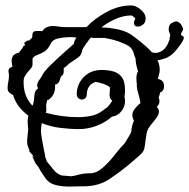

<svg xmlns="http://www.w3.org/2000/svg" viewBox="-20 -671 698 708"><path d="M281 16Q271 16 259.5 16.5Q248 17 235 17Q210 17 186 11.5Q162 6 148 -13Q129 -40 122 -55L117 -61Q110 -69 107 -77Q104 -85 99 -95Q101 -95 104.5 -93Q108 -91 106 -92L88 -113Q89 -118 84.5 -127.5Q80 -137 80 -145Q80 -157 81.5 -169Q83 -181 84 -194Q83 -202 82.5 -209.5Q82 -217 82 -225Q82 -237 85 -244Q66 -258 51 -276.5Q36 -295 28 -321Q20 -324 14 -330Q8 -336 8 -346Q8 -358 10.5 -369Q13 -380 13 -391Q13 -394 13 -397Q13 -400 12 -403Q12 -405 11.5 -406Q11 -407 11 -408Q11 -421 26 -425Q23 -437 23 -447Q23 -458 28.5 -465.5Q34 -473 50 -477L63 -494Q64 -497 68 -503H73L69 -513Q74 -516 77.5 -519Q81 -522 86 -522H89Q91 -526 94.5 -528.5Q98 -531 99 -534V-539Q99 -556 112.5 -556.5Q126 -557 136 -556Q141 -565 151.5 -570Q162 -575 172 -575Q188 -575 197 -573Q206 -571 225 -571H299Q329 -603 373.5 -627Q418 -651 464 -651Q480 -651 498.5 -636Q517 -621 517 -603Q517 -588 507.5 -580.5Q498 -573 489 -573Q474 -573 474 -587Q474 -592 477 -598L479 -603Q477 -605 472 -609.5Q467 -614 464 -614Q436 -614 407 -601.5Q378 -589 354 -570Q388 -569 420 -561.5Q452 -554 475 -535Q494 -521 516 -502Q538 -483 553.5 -461Q569 -439 569 -414Q569 -405 566.5 -397Q564 -389 562 -380L566 -379Q585 -374 585 -352Q585 -336 571 -330L570 -329V-328Q570 -326 569 -323Q568 -320 567 -317L565 -310Q568 -306 568 -298Q568 -294 566.5 -289Q565 -284 560 -279L558 -277L559 -276Q566 -269 566 -260Q566 -248 556 -235Q546 -222 535 -208.5Q524 -195 521 -181Q516 -151 514.5 -136.5Q513 -122 508.5 -114Q504 -106 492 -95.5Q480 -85 454 -63Q420 -35 381.5 -9.5Q343 16 288 16ZM100 -281Q102 -286 103 -290.5Q104 -295 105 -300Q106 -313 107.5 -325Q109 -337 121 -346Q117 -350 117 -356Q117 -365 124.5 -375.5Q132 -386 136 -394Q143 -408 165.5 -430Q188 -452 213 -474.5Q238 -497 252 -509Q255 -524 262 -532Q258 -533 254 -533.5Q250 -534 245 -534H235Q216 -534 195 -529.5Q174 -525 167 -510Q157 -489 143 -480.5Q129 -472 117 -468Q105 -464 100 -455Q100 -440 100 -434Q100 -428 97 -423Q94 -418 82 -405Q75 -396 71 -389Q67 -382 67 -369Q67 -340 75.5 -318.5Q84 -297 100 -281ZM243 -21Q257 -23 273 -27.5Q289 -32 312 -32Q336 -32 359.5 -53Q383 -74 403.5 -100.5Q424 -127 440 -143L443 -148Q448 -157 454 -166Q460 -175 464 -185Q465 -198 467.5 -208Q470 -218 474 -226Q468 -237 468 -246Q468 -257 475 -267Q482 -277 492 -286L498 -291Q497 -300 493.5 -313Q490 -326 487 -337Q486 -338 486 -340V-344Q486 -347 485 -350Q484 -353 484 -354Q484 -356 484.5 -356.5Q485 -357 485 -358Q484 -364 483.5 -370Q483 -376 483 -382Q483 -398 489 -408Q485 -420 482.5 -432Q480 -444 480 -452V-455Q475 -466 473 -475Q471 -484 464 -493Q457 -502 435 -511Q418 -519 398.5 -524Q379 -529 365 -531H326Q319 -531 317 -533Q315 -532 312 -529Q305 -521 303 -516L300 -514Q296 -508 292.5 -502Q289 -496 285 -491Q282 -478 279 -471.5Q276 -465 268 -459Q260 -453 240 -440Q234 -436 229 -431Q224 -426 218 -422L215 -420V-408Q215 -403 213.5 -398.5Q212 -394 204 -388L203 -384Q201 -375 197 -368Q193 -361 183 -359Q186 -320 156 -301Q154 -303 154 -304L152 -291Q150 -287 150 -281Q150 -278 150.5 -274.5Q151 -271 151 -267Q151 -264 150.5 -261Q150 -258 149 -255Q210 -239 267 -239H268Q293 -239 317 -244Q341 -249 360 -264Q363 -266 366.5 -269Q370 -272 374 -274Q380 -280 385 -286.5Q390 -293 394 -300Q388 -304 386 -309.5Q384 -315 384 -322Q384 -329 385 -336Q386 -343 385 -349Q378 -356 360.5 -362Q343 -368 332 -369Q331 -369 327 -367L320 -363Q319 -362 315 -360Q300 -345 300 -323Q300 -314 294.5 -309Q289 -304 282 -304Q275 -304 269 -309Q263 -314 263 -323Q263 -360 288.5 -386.5Q314 -413 355 -413Q377 -413 396.5 -408Q416 -403 428.5 -387.5Q441 -372 441 -338Q441 -332 440.5 -325.5Q440 -319 439 -314Q440 -310 440.5 -306Q441 -302 441 -298Q441 -277 427 -260Q413 -243 393 -241Q368 -219 336 -207Q304 -195 272 -195Q238 -195 202 -199.5Q166 -204 134 -217Q133 -210 132 -203Q131 -196 131 -189Q131 -179 135 -156Q139 -133 143 -113L145 -105Q147 -98 146 -95L147 -92Q149 -85 153 -75Q167 -59 177.5 -45Q188 -31 207 -24ZM569 -450Q565 -449 560 -448.5Q555 -448 550 -448Q532 -448 523 -452Q504 -460 500 -473Q499 -475 499 -478Q499 -484 503 -486Q504 -487 507 -488.5Q510 -490 514 -490Q520 -490 525 -486Q538 -476 555 -476Q560 -476 566 -478Q592 -487 603 -520Q604 -523 605.5 -526Q607 -529 605 -532Q610 -540 606 -547.5Q602 -555 602 -563Q602 -580 613 -586Q624 -592 630 -592Q636 -592 642.5 -586.5Q649 -581 655 -567V-562Q655 -559 651.5 -554.5Q648 -550 647.5 -545Q647 -540 656 -537Q660 -533 655.5 -523.5Q651 -514 644.5 -505.5Q638 -497 636 -494Q620 -474 608.5 -466Q597 -458 588 -455.5Q579 -453 569 -450Z"/></svg>

Font: Are You Serious
Style: Regular
Weight: 400
Designer: Robert E. Leuschke
Foundry: Robert E. Leuschke
Version: Version 1.100